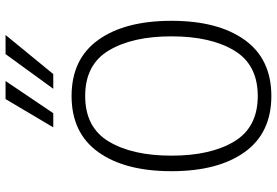

<svg xmlns="http://www.w3.org/2000/svg" viewBox="-173 -815 998 692"><g transform="rotate(-90 326.0 -469.0)"><path d="M55 -350Q55 -518 124 -614Q193 -710 326 -710Q459 -710 528 -614Q597 -518 597 -350Q597 -182 528 -86Q459 10 326 10Q193 10 124 -86Q55 -182 55 -350ZM541 -350Q541 -491 490 -576Q439 -661 326 -661Q213 -661 162 -576Q111 -491 111 -350Q111 -209 162 -124Q213 -39 326 -39Q439 -39 490 -124Q541 -209 541 -350ZM315 -948H380L264 -776H213ZM477 -948H546L405 -776H352Z"/></g></svg>

Font: Niramit ExtraLight
Style: Regular
Weight: 200
Designer: Katatrad Aksorn Co.,Ltd.
Foundry: Cadson Demak Co.,Ltd.
Version: Version 1.000; ttfautohint (v1.6)